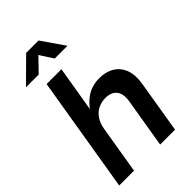

<svg xmlns="http://www.w3.org/2000/svg" viewBox="-276 -1039 1135 1135"><g transform="rotate(-45 291.0 -471.5)"><path d="M187.5 -297.9 138.2 0H14.2L134.8 -727.5H258.8L202.6 -390.1H179.2Q203.6 -436.5 232.9 -468Q262.2 -499.5 298.3 -515.9Q334.5 -532.2 378.9 -532.2Q433.6 -532.2 472.7 -508.5Q511.7 -484.9 529.1 -439.5Q546.4 -394 535.2 -327.6L481 0H356.4L407.7 -308.1Q417 -364.7 394.3 -394.3Q371.6 -423.8 322.3 -423.8Q289.6 -423.8 261.5 -410.4Q233.4 -397 214.1 -369.1Q194.8 -341.3 187.5 -297.9ZM141.6 -800.3H36.1V-801.3L179.7 -943.4H283.2L381.3 -801.3V-800.3H275.4L221.7 -883.3Z"/></g></svg>

Font: Inter 28pt SemiBold
Style: Italic
Weight: 600
Italic angle: -9.3988°
Designer: Rasmus Andersson
Foundry: rsms
Version: Version 4.001;git-66647c0bb